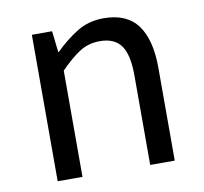

<svg xmlns="http://www.w3.org/2000/svg" viewBox="-67 -629 744 701"><g transform="rotate(-10 305.0 -278.5)"><path d="M92 0V-543H167L176 -464H178Q217 -503 260.5 -530Q304 -557 360 -557Q446 -557 486 -502.5Q526 -448 526 -344V0H435V-332Q435 -409 410.5 -443Q386 -477 332 -477Q290 -477 257 -456Q224 -435 184 -394V0Z"/></g></svg>

Font: Noto Sans TC Thin
Style: Regular
Weight: 400
Version: Version 2.004-H2;hotconv 1.0.118;makeotfexe 2.5.65603